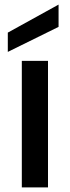

<svg xmlns="http://www.w3.org/2000/svg" viewBox="-20 -816 304 836"><path d="M189 -551V0H75V-551ZM235 -699 14 -590V-674L235 -796Z"/></svg>

Font: Poppins Medium A&M
Style: Regular
Weight: 500
Designer: Ninad Kale (Devanagari), Jonny Pinhorn (Latin)
Foundry: Indian Type Foundry
Version: 4.004